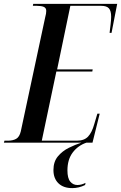

<svg xmlns="http://www.w3.org/2000/svg" viewBox="-52 -734 623 988"><path d="M-32 0 -29 -10H-12Q14 -10 31 -19.5Q48 -29 55 -58L181 -647Q186 -664 186 -678Q186 -693 173.5 -698.5Q161 -704 138 -704H117L119 -714H551L522 -565H512Q514 -582 517 -607.5Q520 -633 520 -648Q520 -678 508.5 -691Q497 -704 469 -704H310L242 -377H425L423 -366H238L163 -10H343Q381 -10 401 -31Q421 -52 433 -95L449 -149H461L424 0ZM320 234Q274 234 248.5 209Q223 184 223 141Q223 98 246 70.5Q269 43 302.5 26.5Q336 10 367 0H393Q349 15 322 51Q295 87 295 143Q295 183 309.5 200.5Q324 218 346 218Q367 218 388 207L386 218Q354 234 320 234Z"/></svg>

Font: Noto Serif Display ExtraCondensed SemiBold
Style: Italic
Weight: 600
Width: 2
Italic angle: -12°
Designer: Monotype Design Team
Foundry: Monotype Imaging Inc.
Version: Version 2.009